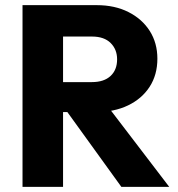

<svg xmlns="http://www.w3.org/2000/svg" viewBox="-20 -726 692 746"><path d="M188 -290.5V-407H337Q384 -407 409.5 -430.8Q435 -454.5 435 -495.5Q435 -534 409.8 -559Q384.5 -584 337.5 -584H188V-706H356Q426 -706 479 -679.2Q532 -652.5 561.8 -605.8Q591.5 -559 591.5 -498Q591.5 -435.5 561.5 -389Q531.5 -342.5 477.5 -316.5Q423.5 -290.5 351 -290.5ZM67.5 0V-706H225V0ZM451.5 0 232 -304 375.5 -343 637.5 0Z"/></svg>

Font: Marine Company Thin
Style: Regular
Weight: 100
Designer: Rodrigo Fuenzalida
Foundry: fragTYPE
Version: Version 1.000